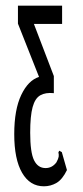

<svg xmlns="http://www.w3.org/2000/svg" viewBox="-20 -643 290 674"><path d="M134 11Q85 11 57.5 -36.5Q30 -84 30 -172Q30 -258 54.5 -309.5Q79 -361 117 -373L43 -560V-623H198V-559H99L169 -376V-316Q140 -319 121.5 -308.5Q103 -298 94.5 -267Q86 -236 86 -177Q86 -108 99.5 -80.5Q113 -53 140 -53Q163 -53 178 -73Q185 -86 186 -93Q187 -100 185 -108L188 -114L197 -109L215 -46Q199 -13 178.5 -1Q158 11 134 11Z"/></svg>

Font: Inconsolata UltraCondensed Medium
Style: Regular
Weight: 500
Width: 1
Monospace: yes
Designer: Raph Levien, Cyreal, Brenton Simpson
Foundry: Raph Levien, Cyreal, Google
Version: Version 3.001; ttfautohint (v1.8.2.53-6de2)